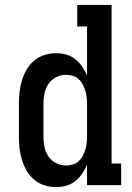

<svg xmlns="http://www.w3.org/2000/svg" viewBox="-20 -755 540 783"><path d="M208 8Q184 8 160.5 0.5Q137 -7 118.5 -23Q100 -39 88 -60Q76 -81 69 -104.5Q62 -128 59.5 -152Q57 -176 57 -200V-330Q57 -354 59.5 -378Q62 -402 69 -425.5Q76 -449 88 -470Q100 -491 118.5 -507Q137 -523 160.5 -530.5Q184 -538 208 -538Q229 -538 249.5 -532.5Q270 -527 286.5 -514Q303 -501 315 -483.5Q327 -466 335 -446V-647H295V-735H435V-88H474V0H335V-84Q327 -64 315 -46.5Q303 -29 286.5 -16Q270 -3 249.5 2.5Q229 8 208 8ZM249 -80Q263 -80 276.5 -84Q290 -88 300.5 -97.5Q311 -107 317.5 -119.5Q324 -132 328 -145Q332 -158 333.5 -172Q335 -186 335 -200V-330Q335 -344 333.5 -358Q332 -372 328 -385Q324 -398 317.5 -410.5Q311 -423 300.5 -432.5Q290 -442 276.5 -446Q263 -450 249 -450Q228 -450 208.5 -440Q189 -430 177 -412Q165 -394 161 -372.5Q157 -351 157 -330V-200Q157 -179 161 -157.5Q165 -136 177 -118Q189 -100 208.5 -90Q228 -80 249 -80Z"/></svg>

Font: Iosevka Slab Semibold
Style: Regular
Weight: 600
Monospace: yes
Designer: Belleve Invis
Foundry: Belleve Invis
Version: Version 11.1.1; ttfautohint (v1.8.3)